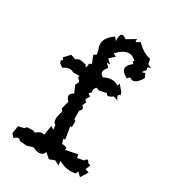

<svg xmlns="http://www.w3.org/2000/svg" viewBox="-160 -737 765 840"><g transform="rotate(30 222.0 -316.5)"><path d="M264.2 8.8 241.2 -2.9 214.4 6.8 189.5 -15.1Q182.1 4.4 163.1 4.4Q148.9 4.4 130.9 -4.9L99.6 3.9L64.9 1.5Q59.6 -6.8 52.7 -6.8Q44.4 -6.8 34.2 4.4L19 -12.2L25.4 -51.3Q59.6 -55.7 59.6 -66.4L91.8 -67.9L103.5 -63Q118.7 -78.1 132.3 -78.1L142.6 -75.7L151.4 -125L166.5 -114.3L164.1 -137.2Q151.9 -143.1 151.9 -162.6Q151.9 -175.8 160.2 -203.6L152.3 -213.9L162.6 -253.9Q149.4 -266.1 149.4 -277.3Q149.4 -289.1 167 -297.4L150.9 -333.5Q159.2 -346.2 159.2 -352.1Q159.2 -356 152.8 -360.6Q146.5 -365.2 146.5 -369.1L148.4 -375.5H116.7Q106.9 -381.3 96.7 -381.3Q82 -381.3 65.4 -369.1Q43.9 -380.4 43.9 -392.1L44.4 -396L51.8 -398.9L44.4 -409.7L70.8 -438L96.7 -429.2Q104 -438 118.2 -438Q127.9 -438 148.4 -431.2Q150.9 -422.9 152.8 -422.9Q156.2 -422.9 158.2 -443.8L168.9 -448.2L154.3 -486.3L167 -494.1L163.6 -514.2Q156.2 -528.8 156.2 -542.5Q156.2 -574.7 197.3 -603.5L210 -586.9L209.5 -596.2Q209.5 -625.5 222.7 -625.5Q229.5 -625.5 242.2 -615.7L286.6 -642.1L284.7 -632.8Q284.7 -628.4 288.1 -628.4Q293 -628.4 305.7 -638.2Q347.7 -597.7 377.9 -596.2L383.8 -570.3L401.9 -562.5L386.7 -557.1L389.6 -543.9Q377 -531.2 377 -527.8L378.4 -526.4L391.6 -531.2L400.4 -510.3Q379.4 -474.6 360.4 -474.6Q351.1 -474.6 343.3 -481.9L333.5 -470.2Q301.8 -485.8 301.8 -503.9Q301.8 -520 326.2 -538.6L317.4 -547.4L323.7 -552.7Q306.6 -570.3 287.6 -570.3Q259.8 -570.3 228.5 -536.1L244.1 -528.3L218.8 -505.4L238.8 -486.3L223.1 -485.4L240.2 -468.8Q225.1 -453.6 225.1 -440.9Q225.1 -429.2 240.7 -421.9Q261.7 -432.6 280.8 -432.6Q298.8 -432.6 312.5 -421.9L317.9 -434.6L341.8 -406.2L346.2 -392.6Q336.4 -391.6 336.4 -385.3Q336.4 -377.9 345.7 -365.7L323.2 -373.5Q309.1 -362.3 300.3 -362.3Q293 -362.3 290 -371.1L254.9 -363.3L239.3 -368.7Q229 -358.9 229 -350.1L231.4 -341.3L220.7 -330.6L233.4 -319.8L221.7 -300.8L231.4 -288.6L223.1 -271.5Q231.9 -264.2 231.9 -257.3Q231.9 -250.5 223.1 -244.1V-200.7L231.4 -196.8V-164.1L223.1 -166L233.4 -104L224.1 -101.6L231.4 -80.1Q256.3 -80.1 256.3 -70.8L254.4 -64L315.4 -76.2L318.4 -59.6L351.1 -65.9Q356 -76.2 361.3 -76.2Q366.2 -76.2 373 -64.5L384.8 -60.1L375 -36.1L394 -29.8L371.6 6.8L352.5 -11.7L347.7 1.5Q337.4 4.9 321.8 4.9Q293 4.9 261.7 -12.7Z"/></g></svg>

Font: Truetypewriter PolyglOTT
Style: Regular
Weight: 400
Designer: Sergey Beatoff a.k.a. Sam_T
Version: Version 3.76